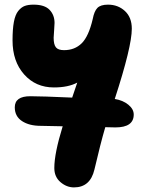

<svg xmlns="http://www.w3.org/2000/svg" viewBox="-20 -543 615 830"><path d="M299.8 267.1Q268.1 267.1 241.5 244.4Q214.8 221.7 214.8 183.1Q214.8 120.1 251 2.9Q167 1 155.8 1Q106.4 1 75.2 -19.5Q43.9 -40 43.9 -79.1Q43.9 -127 110.8 -127Q160.2 -127 292 -121.1Q311 -176.8 314 -186Q275.4 -165 212.9 -165Q134.3 -165 84.2 -221.4Q34.2 -277.8 34.2 -368.2Q34.2 -417 40 -448.2Q45.9 -479.5 58.8 -495.6Q71.8 -511.7 86.9 -517.3Q102.1 -522.9 125 -522.9Q172.9 -522.9 194.3 -500.5Q215.8 -478 215.8 -443.8Q215.8 -438 213.9 -410.6Q211.9 -383.3 211.9 -379.9Q211.9 -350.6 221.7 -338.4Q231.4 -326.2 256.8 -326.2Q303.2 -326.2 333.3 -356Q363.3 -385.7 380.9 -460.9Q387.2 -494.6 401.1 -508.8Q415 -522.9 446.8 -522.9Q490.2 -522.9 520 -495.4Q549.8 -467.8 549.8 -418.9Q549.8 -341.3 476.1 -115.2Q511.7 -109.4 534.9 -90.3Q558.1 -71.3 558.1 -47.9Q558.1 7.8 479 7.8Q453.1 7.8 435.1 6.8Q414.1 78.6 388.2 189.9Q370.1 267.1 299.8 267.1Z"/></svg>

Font: Shantell Sans Normal
Style: Regular
Weight: 800
Designer: Stephen Nixon, Anya Danilova, Shantell Martin
Foundry: Arrow Type
Version: Version 1.006;[559af2be0]